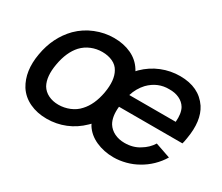

<svg xmlns="http://www.w3.org/2000/svg" viewBox="-105 -830 1268 1098"><g transform="rotate(30 529.0 -281.0)"><path d="M616.5 -143.5Q633.5 -116.5 663 -102Q692.5 -87.5 730 -87.5Q786.5 -87.5 828 -114.5Q869 -139 892.5 -177L992.5 -142.5Q971 -106.5 939.8 -76.2Q908.5 -46 872 -26Q837.5 -6 796.5 4.8Q755.5 15.5 716.5 15.5Q652.5 15.5 599.5 -8.5Q546.5 -32.5 518.5 -77Q512.5 -87.5 512.5 -88.5L501 -77Q454.5 -31.5 396.8 -8Q339 15.5 275 15.5Q212 15.5 161.8 -8.2Q111.5 -32 82.5 -77Q31.5 -160.5 53 -281Q74 -403.5 154 -485.5Q199.5 -530.5 258.8 -554.2Q318 -578 380 -578Q444.5 -578 494.5 -554.5Q544.5 -531 573 -485.5L580 -474Q580 -475 590.5 -485.5Q637 -531 695.2 -554.5Q753.5 -578 816.5 -578Q941.5 -578 1001 -489.5Q1049 -415.5 1027 -289.5Q1025 -276.5 1023 -267Q1021 -257.5 1019 -251H600Q593 -183.5 616.5 -143.5ZM667.5 -426Q633 -388.5 617.5 -338.5H924Q929 -396 910.5 -429Q895 -455 865.8 -468.8Q836.5 -482.5 799 -481.5Q763 -482.5 729.5 -468.8Q696 -455 667.5 -426ZM488.5 -281Q504 -370 475 -420Q460.5 -447 430.5 -461Q400.5 -475 361.5 -475Q324 -475 289.8 -461Q255.5 -447 230 -420Q184 -369.5 168.5 -281Q153 -194.5 181 -143.5Q197 -116.5 226.5 -102Q256 -87.5 293.5 -87.5Q331 -87.5 366.5 -102Q402 -116.5 426 -143.5Q472.5 -193 488.5 -281Z"/></g></svg>

Font: Russisch Sans SemiBold
Style: Italic
Weight: 600
Width: 4
Italic angle: -10°
Designer: Michael Sharanda (font) & Cristiano Sobral (main changes)
Foundry: Michael Sharanda
Version: Version 2.00;September 8, 2020;FontCreator 13.0.0.2681 64-bi